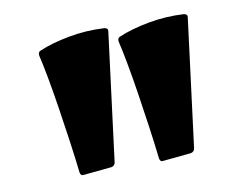

<svg xmlns="http://www.w3.org/2000/svg" viewBox="-53 -861 707 545"><g transform="rotate(-10 300.0 -588.5)"><path d="M148 -388Q139 -386 137 -397Q132 -441 125 -490.5Q118 -540 110.5 -588.5Q103 -637 95.5 -677.5Q88 -718 82 -743Q80 -754 89 -757Q124 -772 174.5 -781.5Q225 -791 278 -788Q289 -786 287 -777L240 -407Q238 -398 229 -396ZM377 -388Q368 -386 366 -397Q361 -441 354 -490.5Q347 -540 339.5 -588.5Q332 -637 324.5 -677.5Q317 -718 311 -743Q309 -754 318 -757Q353 -772 403.5 -781.5Q454 -791 507 -788Q518 -786 516 -777L469 -407Q467 -398 458 -396Z"/></g></svg>

Font: Hahmlet Black
Style: Regular
Weight: 900
Version: Version 1.002